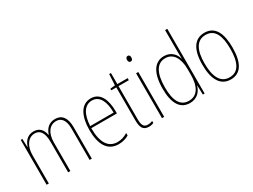

<svg xmlns="http://www.w3.org/2000/svg" viewBox="-55 -1352 2574 1953"><g transform="rotate(-30 1232.0 -375.0)"><path d="M485 -537C410 -537 371 -492 350 -430H347C337 -490 302 -537 232 -537C149 -537 118 -476 102 -429H100L96 -527H77V0H103V-333C103 -433 151 -513 232 -513C287 -513 330 -475 330 -357V0H356V-336C356 -449 408 -513 484 -513C539 -513 582 -473 582 -368V0H608V-370C608 -486 559 -537 485 -537Z M904 -537C787 -537 732 -423 732 -263C732 -97 789 10 920 10C968 10 1006 -2 1041 -22V-51C998 -26 963 -15 920 -15C812 -15 757 -106 758 -271H1059V-298C1059 -424 1018 -537 904 -537ZM904 -512C995 -512 1035 -417 1034 -295H759C767 -440 821 -512 904 -512Z M1276 -14C1225 -14 1212 -49 1212 -119V-503H1333V-527H1212V-657H1191L1184 -528L1127 -522V-503H1186V-120C1186 -37 1204 10 1275 10C1299 10 1315 5 1331 -1V-26C1317 -19 1297 -14 1276 -14Z M1446 -723C1426 -723 1420 -706 1420 -690C1420 -672 1427 -657 1445 -657C1463 -657 1471 -671 1471 -691C1471 -707 1466 -723 1446 -723ZM1458 -527H1432V0H1458Z M1758 10C1847 10 1891 -50 1907 -108H1909L1912 0H1933V-760H1907V-511C1907 -483 1908 -456 1909 -425H1907C1893 -481 1845 -537 1764 -537C1651 -537 1587 -439 1587 -255C1587 -82 1644 10 1758 10ZM1760 -15C1658 -15 1614 -101 1614 -255C1614 -425 1667 -512 1764 -512C1856 -512 1907 -430 1907 -300V-234C1907 -100 1859 -15 1760 -15Z M2413 -264C2413 -428 2365 -537 2238 -537C2120 -537 2059 -440 2059 -265C2059 -88 2119 10 2238 10C2356 10 2413 -87 2413 -264ZM2085 -265C2085 -423 2134 -512 2238 -512C2348 -512 2387 -413 2387 -265C2387 -102 2341 -15 2237 -15C2133 -15 2085 -107 2085 -265Z"/></g></svg>

Font: Noto Sans Lao Condensed Thin
Style: Regular
Weight: 100
Width: 3
Designer: Monotype Design Team
Foundry: Monotype Imaging Inc.
Version: Version 2.003